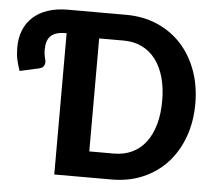

<svg xmlns="http://www.w3.org/2000/svg" viewBox="-49 -701 835 753"><g transform="rotate(5 369.0 -324.0)"><path d="M718.3 -324.7Q718.3 -253.4 696.5 -193.6Q674.8 -133.8 635.3 -90.8Q595.7 -47.9 540.3 -23.9Q484.9 0 417 0H191.4V-556.2H188Q166.5 -556.2 151.9 -551.5Q137.2 -546.9 128.2 -537.6Q119.1 -528.3 115.2 -514.6Q111.3 -501 111.3 -482.9Q111.3 -471.2 113.5 -460.9Q115.7 -450.7 116.7 -446.3Q118.2 -440.9 118.2 -435.1Q118.2 -429.2 116 -424.1Q113.8 -418.9 108.9 -415Q104 -411.1 95.2 -409.2L20.5 -392.6Q12.2 -416 7.8 -436.8Q3.4 -457.5 3.4 -483.9Q3.4 -521.5 15.6 -551.8Q27.8 -582 51.3 -603.5Q74.7 -625 109.1 -636.7Q143.6 -648.4 188 -648.4H417Q484.9 -648.4 540.3 -624.5Q595.7 -600.6 635.3 -557.6Q674.8 -514.6 696.5 -455.1Q718.3 -395.5 718.3 -324.7ZM587.9 -324.7Q587.9 -376.5 576.2 -417.5Q564.5 -458.5 542.5 -487.3Q520.5 -516.1 488.8 -531.5Q457 -546.9 417 -546.9H320.3V-102.1H417Q457 -102.1 488.8 -117.2Q520.5 -132.3 542.5 -161.1Q564.5 -189.9 576.2 -231.2Q587.9 -272.5 587.9 -324.7Z"/></g></svg>

Font: Carlito
Style: Bold
Weight: 700
Designer: Lukasz Dziedzic
Foundry: tyPoland Lukasz Dziedzic
Version: Version 1.104